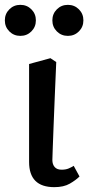

<svg xmlns="http://www.w3.org/2000/svg" viewBox="-20 -760 364 792"><path d="M204 12Q100 12 100 -92V-496L188 -520L212 -504Q209 -432 206 -363.5Q203 -295 201 -239Q199 -183 197.5 -146Q196 -109 196 -100Q196 -82 205.5 -71Q215 -60 234 -60Q251 -60 263 -65Q275 -70 284 -76L308 -32Q293 -17 268 -2.5Q243 12 204 12ZM64 -612Q37 -612 18.5 -630.5Q0 -649 0 -676Q0 -703 18.5 -721.5Q37 -740 64 -740Q91 -740 109.5 -721.5Q128 -703 128 -676Q128 -649 109.5 -630.5Q91 -612 64 -612ZM260 -612Q233 -612 214.5 -630.5Q196 -649 196 -676Q196 -703 214.5 -721.5Q233 -740 260 -740Q287 -740 305.5 -721.5Q324 -703 324 -676Q324 -649 305.5 -630.5Q287 -612 260 -612Z"/></svg>

Font: Source Serif 4 Caption
Style: Regular
Weight: 400
Designer: Frank Grießhammer
Foundry: Adobe Systems Incorporated
Version: Version 4.004;hotconv 1.0.117;makeotfexe 2.5.65602